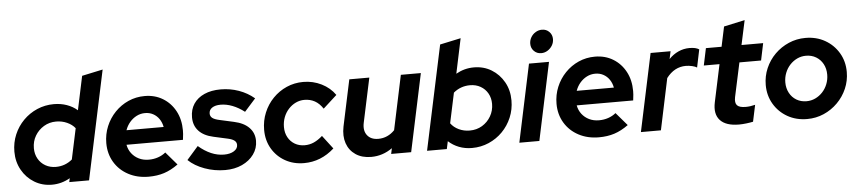

<svg xmlns="http://www.w3.org/2000/svg" viewBox="-44 -1005 5735 1283"><g transform="rotate(-5 2824.0 -364.0)"><path d="M261.9 7.3Q196.7 7.3 144.2 -24.5Q91.7 -56.3 60.9 -111.2Q30.1 -166.1 30.1 -234.1Q30.1 -295.3 52.7 -348.5Q75.3 -401.8 115.1 -442Q154.9 -482.3 207.7 -505.2Q260.6 -528 320.4 -528Q366.4 -528 406.7 -513.8Q447 -499.6 477.3 -473.2L525.4 -700L665.5 -729.9L510.6 0H377.8L383.4 -25.7Q326.2 7.3 261.9 7.3ZM297.9 -108.9Q329.6 -108.9 357.2 -119.1Q384.9 -129.3 408 -148.9L452 -355.1Q432 -380.4 398.1 -395.6Q364.2 -410.8 325.4 -410.8Q279.7 -410.8 242.8 -388.6Q205.8 -366.3 183.9 -329.3Q161.9 -292.3 161.9 -245.9Q161.9 -206.6 179.5 -175.4Q197 -144.3 228 -126.6Q259.1 -108.9 297.9 -108.9Z M910.4 10.4Q834 10.4 774.4 -21.4Q714.7 -53.1 680.8 -109.5Q647 -165.9 647 -237.4Q647 -296.9 668.9 -349.8Q690.8 -402.7 729.9 -443.2Q768.9 -483.6 819.9 -506.3Q871 -529 929.3 -529Q998.2 -529 1051.2 -496.6Q1104.2 -464.2 1134.3 -407.9Q1164.5 -351.7 1164.5 -278Q1164.5 -267.3 1163.6 -254Q1162.8 -240.7 1159.3 -215.1H780.5Q786.5 -182.3 805.9 -156.9Q825.4 -131.5 854.7 -117.2Q884 -102.9 920.6 -102.9Q954 -102.9 982.9 -112.9Q1011.9 -122.8 1034.1 -141.1L1108.6 -54.3Q1061.2 -19.9 1014.2 -4.7Q967.3 10.4 910.4 10.4ZM788.9 -312H1038.2Q1032.4 -343 1016.3 -366.2Q1000.3 -389.4 976.2 -402.4Q952.1 -415.4 922.3 -415.4Q891.7 -415.4 865.6 -402Q839.5 -388.7 819.7 -365.7Q799.9 -342.7 788.9 -312Z M1423.6 10.7Q1351.9 10.7 1286 -13.2Q1220.1 -37.1 1177.3 -78L1253.9 -165.2Q1295.8 -129.3 1338.3 -111.1Q1380.8 -92.9 1424.9 -92.9Q1465.9 -92.9 1491.3 -108.9Q1516.7 -124.9 1516.7 -149.9Q1516.7 -167.9 1502.7 -179Q1488.7 -190.1 1460 -196.5L1364.4 -217.7Q1299.7 -231.7 1266.1 -268.1Q1232.6 -304.4 1232.6 -359.4Q1232.6 -411.9 1257.7 -449.7Q1282.9 -487.5 1329.2 -508.2Q1375.6 -529 1439.2 -529Q1502.3 -529 1560.3 -508.5Q1618.3 -487.9 1663.8 -449.3L1589 -365.5Q1549.9 -395.7 1509.4 -411.4Q1469 -427.1 1430.2 -427.1Q1394.2 -427.1 1373.2 -413.1Q1352.2 -399.1 1352.2 -374.7Q1352.2 -356 1366.4 -344.7Q1380.6 -333.3 1413.6 -326.2L1509.2 -305Q1575.2 -290.8 1610.1 -254.9Q1645.1 -219 1645.1 -166.2Q1645.1 -116.2 1616.1 -75.9Q1587.1 -35.6 1537.1 -12.4Q1487.1 10.7 1423.6 10.7Z M1952.3 10.4Q1881.9 10.4 1825.9 -21.2Q1769.9 -52.9 1737.6 -108.3Q1705.4 -163.7 1705.4 -234Q1705.4 -295.2 1727.8 -349.1Q1750.1 -403 1789.7 -443.7Q1829.3 -484.5 1881.4 -507.5Q1933.6 -530.5 1993.4 -530.5Q2058.7 -530.5 2115.4 -502.3Q2172 -474.2 2206.6 -424.7L2114.3 -340.7Q2090.8 -376.5 2060.1 -393.5Q2029.3 -410.5 1990.6 -410.5Q1959.9 -410.5 1932.3 -397.3Q1904.8 -384.1 1883.6 -360.8Q1862.3 -337.4 1850.6 -306.9Q1838.9 -276.3 1838.9 -241.3Q1838.9 -202.5 1855.4 -172.3Q1871.9 -142.2 1900.9 -125.2Q1929.9 -108.2 1967 -108.2Q1999.5 -108.2 2028.5 -121.1Q2057.6 -134.1 2086.9 -160.1L2155.5 -70.2Q2065.9 10.4 1952.3 10.4Z M2403.4 8.3Q2341.6 8.3 2299.1 -20.3Q2256.7 -48.9 2239.8 -98Q2223 -147.2 2235.7 -210L2301.8 -521H2436.1L2372.6 -223Q2361.9 -171.2 2386.5 -139.6Q2411.1 -107.9 2460.8 -107.9Q2492.7 -107.9 2520.4 -120.4Q2548.1 -132.8 2570.4 -156.3L2647.6 -521H2781.8L2671.2 0H2537L2545.1 -37.8Q2480.3 8.3 2403.4 8.3Z M3079.1 7.6Q3032.3 7.6 2992.4 -7.9Q2952.5 -23.3 2921.5 -51.8L2910.4 0H2777.8L2926.8 -700L3066.9 -729.9L3017.5 -496Q3073.8 -528 3137.3 -528Q3203.5 -528 3255.5 -496.2Q3307.5 -464.5 3338.3 -409.9Q3369.1 -355.4 3369.1 -286.6Q3369.1 -225.4 3346.5 -172Q3323.9 -118.6 3284.3 -78.4Q3244.6 -38.1 3192.1 -15.3Q3139.6 7.6 3079.1 7.6ZM3074.2 -109.9Q3120.7 -109.9 3157.6 -132.1Q3194.4 -154.3 3216.2 -191.9Q3238 -229.5 3238 -274.9Q3238 -314.1 3220.6 -345.1Q3203.1 -376.1 3172.1 -393.8Q3141 -411.5 3101.6 -411.5Q3070.5 -411.5 3042.5 -401.6Q3014.5 -391.7 2990.5 -371.4L2947.5 -169.5Q2967.5 -141.8 3001 -125.9Q3034.5 -109.9 3074.2 -109.9Z M3396.8 0 3507.1 -521H3641.4L3531.1 0ZM3595.3 -583.4Q3566.3 -583.4 3546.6 -603.2Q3527 -623 3527 -652Q3527 -675.6 3538.8 -695.6Q3550.6 -715.6 3570.4 -727.4Q3590.2 -739.2 3612.8 -739.2Q3641.8 -739.2 3661.4 -719.6Q3681.1 -699.9 3681.1 -670.9Q3681.1 -647.3 3669.3 -627.6Q3657.5 -608 3637.8 -595.7Q3618.2 -583.4 3595.3 -583.4Z M3930.4 10.4Q3854 10.4 3794.4 -21.4Q3734.7 -53.1 3700.8 -109.5Q3667 -165.9 3667 -237.4Q3667 -296.9 3688.9 -349.8Q3710.8 -402.7 3749.9 -443.2Q3788.9 -483.6 3839.9 -506.3Q3891 -529 3949.3 -529Q4018.2 -529 4071.2 -496.6Q4124.2 -464.2 4154.3 -407.9Q4184.5 -351.7 4184.5 -278Q4184.5 -267.3 4183.6 -254Q4182.8 -240.7 4179.3 -215.1H3800.5Q3806.5 -182.3 3825.9 -156.9Q3845.4 -131.5 3874.7 -117.2Q3904 -102.9 3940.6 -102.9Q3974 -102.9 4002.9 -112.9Q4031.9 -122.8 4054.1 -141.1L4128.6 -54.3Q4081.2 -19.9 4034.2 -4.7Q3987.3 10.4 3930.4 10.4ZM3808.9 -312H4058.2Q4052.4 -343 4036.3 -366.2Q4020.3 -389.4 3996.2 -402.4Q3972.1 -415.4 3942.3 -415.4Q3911.7 -415.4 3885.6 -402Q3859.5 -388.7 3839.7 -365.7Q3819.9 -342.7 3808.9 -312Z M4212.3 0 4322.8 -521H4456.8L4445.9 -469.5Q4474.7 -499.5 4509.9 -515.4Q4545.1 -531.3 4584.2 -531.3Q4626.7 -531.3 4648.7 -516.6L4623.9 -397.1Q4613.9 -404.2 4591.9 -409.4Q4569.8 -414.5 4549.8 -414.5Q4472.1 -414.5 4419.1 -344.3L4346.5 0Z M4870.3 6.9Q4782.5 6.9 4743.8 -35.2Q4705.1 -77.3 4721.7 -155.5L4775.1 -406.5H4669.8L4693.9 -521H4798.9L4827.3 -654.5L4968 -684.9L4932.7 -521H5077.9L5053.9 -406.5H4908.6L4859.4 -177.9Q4851.8 -139.9 4867 -123.2Q4882.2 -106.5 4924.8 -106.5Q4940.9 -106.5 4955.7 -108.6Q4970.5 -110.8 4988.5 -115.1L4964.8 -3.6Q4946.6 0.4 4920 3.6Q4893.3 6.9 4870.3 6.9Z M5327.3 10Q5253.9 10 5196 -22.8Q5138.1 -55.6 5104.4 -112.6Q5070.7 -169.6 5070.7 -240.4Q5070.7 -299.6 5093.5 -352.4Q5116.3 -405.2 5156.6 -445.3Q5197 -485.4 5249.8 -508.2Q5302.6 -531 5361.9 -531Q5435.3 -531 5492.8 -498.2Q5550.3 -465.5 5584 -408.9Q5617.8 -352.4 5617.8 -280.6Q5617.8 -221.5 5595 -169Q5572.2 -116.5 5531.8 -76.1Q5491.5 -35.7 5439 -12.8Q5386.6 10 5327.3 10ZM5333.2 -108.9Q5364.6 -108.9 5392.1 -121.9Q5419.6 -134.8 5440.8 -157.5Q5462.1 -180.3 5474 -210.6Q5486 -240.9 5486 -274.4Q5486 -314.7 5469.1 -345.7Q5452.3 -376.7 5422.7 -394.4Q5393 -412.1 5355.4 -412.1Q5323.9 -412.1 5296.4 -399.2Q5268.9 -386.2 5247.7 -363.5Q5226.4 -340.7 5214.5 -310.4Q5202.5 -280.2 5202.5 -246.6Q5202.5 -207.2 5219.4 -175.7Q5236.2 -144.2 5265.8 -126.6Q5295.5 -108.9 5333.2 -108.9Z"/></g></svg>

Font: Red Hat Display
Style: Italic
Weight: 300
Italic angle: -12°
Designer: Pentagram, MCKL
Foundry: Pentagram, MCKL
Version: Version 1.023